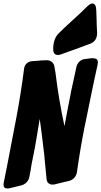

<svg xmlns="http://www.w3.org/2000/svg" viewBox="-67 -1076 577 1093"><path d="M279 -766Q270 -763 263 -763Q236 -763 236 -795V-805Q236 -816 237 -819Q242 -858 262 -881L303 -921Q335 -951 365 -978Q395 -1005 423 -1033L427 -1037Q446 -1056 459 -1056Q480 -1056 481 -1017L483 -964Q483 -950 483.5 -935Q484 -920 485 -906L486 -890Q486 -868 477.5 -852.5Q469 -837 449 -828L430 -821Q364 -796 298 -773ZM-14 -4Q-17 -3 -25 -3Q-47 -3 -47 -25Q-47 -32 -46 -35L-26 -135Q1 -273 26.5 -408.5Q52 -544 70 -684Q72 -703 84.5 -714.5Q97 -726 116 -728L135 -729Q139 -729 140 -730H150Q151 -731 155 -731L168 -732H178Q185 -732 188 -733H201Q216 -733 228 -723.5Q240 -714 243 -696L249 -661Q258 -586 271 -508.5Q284 -431 300 -358Q308 -400 313 -427.5Q318 -455 323 -480L333 -530Q335 -543 338 -557.5Q341 -572 345 -589L368 -695Q372 -713 385 -725.5Q398 -738 417 -740L457 -745Q470 -745 480 -741Q490 -737 490 -721Q490 -713 489 -710L466 -604Q439 -476 414 -350.5Q389 -225 371 -96Q368 -77 355.5 -63.5Q343 -50 325 -46L242 -26Q239 -25 231 -25Q220 -25 210 -32Q200 -39 198 -58L187 -171Q186 -191 181 -227L173 -294Q169 -327 165 -356.5Q161 -386 159 -399Q149 -339 140 -284Q131 -229 120 -177Q116 -160 113 -142Q110 -124 107 -105L100 -69Q97 -51 83.5 -37.5Q70 -24 52 -20Z"/></svg>

Font: Bangerz 2
Style: Regular
Weight: 400
Designer: vernon adams
Foundry: Vernon Adams
Version: Version 2.10;December 28, 2023;FontCreator 13.0.0.2683 64-bi